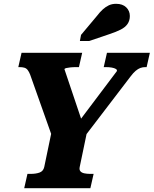

<svg xmlns="http://www.w3.org/2000/svg" viewBox="-20 -987 806 1007"><path d="M107 0 124 -75H141Q168 -75 187.5 -82Q207 -89 212 -111L253 -308L256 -263L138 -596Q132 -611 125 -620Q118 -629 107.5 -632Q97 -635 82 -635H76L93 -710H411L394 -635H380Q363 -635 349 -633.5Q335 -632 327 -630Q319 -628 318 -624L419 -324L367 -314L593 -614Q595 -621 587.5 -625.5Q580 -630 566.5 -632.5Q553 -635 535 -635H524L541 -710H766L749 -635H742Q728 -635 716 -630.5Q704 -626 691.5 -615.5Q679 -605 664 -585L415 -259L439 -308L398 -111Q395 -97 401.5 -89Q408 -81 422 -78Q436 -75 453 -75H471L454 0ZM488 -903Q504 -924 519.5 -938Q535 -952 551.5 -959.5Q568 -967 589 -967Q623 -967 642 -948.5Q661 -930 661 -903Q661 -879 649 -861.5Q637 -844 613.5 -832Q590 -820 554 -808L448 -772H399L405 -804Z"/></svg>

Font: Roboto Serif
Style: Bold Italic
Weight: 700
Italic angle: -10°
Designer: Greg Gazdowicz
Foundry: Commercial Type
Version: Version 1.008